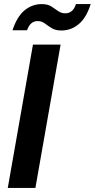

<svg xmlns="http://www.w3.org/2000/svg" viewBox="-20 -918 463 938"><path d="M18 0 141 -700H276L153 0ZM41 -770Q63 -837 100 -867.5Q137 -898 184 -898Q213 -898 231 -886.5Q249 -875 264 -864Q279 -853 300 -853Q317 -853 330.5 -864Q344 -875 351 -898H423Q402 -831 364.5 -800Q327 -769 280 -769Q251 -769 232.5 -780.5Q214 -792 199 -803.5Q184 -815 163 -815Q146 -815 133 -804Q120 -793 112 -770Z"/></svg>

Font: DM Sans 28pt
Style: Bold Italic
Weight: 700
Italic angle: -10°
Version: Version 4.004;gftools[0.9.30]